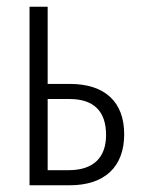

<svg xmlns="http://www.w3.org/2000/svg" viewBox="-20 -552 426 572"><path d="M122 -302V-532H68V0H187C292 0 350 -55 350 -152C350 -248 293 -302 188 -302ZM296 -150C296 -83 259 -45 184 -45H122V-257H187C260 -257 296 -220 296 -150Z"/></svg>

Font: Noto Sans UI Condensed Light
Style: Regular
Weight: 300
Width: 3
Designer: Monotype Design Team
Foundry: Monotype Imaging Inc.
Version: Version 1.901